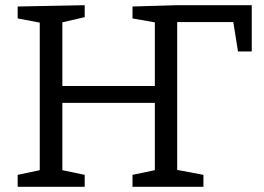

<svg xmlns="http://www.w3.org/2000/svg" viewBox="-20 -719 1016 739"><path d="M490 -694 661 -699H949V-521H896L878 -634H662V-65L763 -46V0H490V-46L576 -64V-323H220V-64L306 -46V0H48V-46L133 -64V-632L48 -648V-694L306 -699V-653L220 -633V-388H576V-633L490 -648Z"/></svg>

Font: Bitter Pro
Style: Regular
Weight: 400
Designer: Sol Matas, and Bitter project Authors
Foundry: Sol Matas
Version: Version 1.010